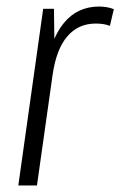

<svg xmlns="http://www.w3.org/2000/svg" viewBox="-20 -567 368 587"><path d="M112 -540H145L147 -382L93 0H36ZM121 -352Q134 -447 175.5 -497Q217 -547 283 -547Q295 -547 306.5 -545Q318 -543 328 -539L316 -488Q298 -495 273 -495Q219 -495 185.5 -455.5Q152 -416 141 -339Z"/></svg>

Font: Pathway Extreme Condensed Thin
Style: Italic
Weight: 250
Width: 3
Italic angle: -8°
Version: Version 1.001;gftools[0.9.26]